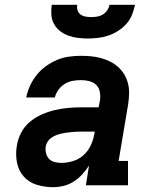

<svg xmlns="http://www.w3.org/2000/svg" viewBox="-20 -770 640 798"><path d="M201 8Q166 8 133 -2Q100 -12 78.5 -36.5Q57 -61 50.5 -95Q44 -129 50 -164Q54 -191 67.5 -217.5Q81 -244 103.5 -263Q126 -282 153 -294Q180 -306 208 -312.5Q236 -319 263.5 -321.5Q291 -324 319 -324H390L396 -356Q398 -373 394.5 -390Q391 -407 379 -418Q367 -429 350.5 -433Q334 -437 316 -437Q300 -437 282.5 -434Q265 -431 249.5 -421.5Q234 -412 223 -397Q212 -382 208 -365H89Q94 -390 105 -414Q116 -438 132.5 -458.5Q149 -479 171 -495Q193 -511 217 -521Q241 -531 266.5 -534.5Q292 -538 316 -538Q338 -538 359 -536Q380 -534 400 -528.5Q420 -523 438 -514Q456 -505 471 -491.5Q486 -478 496.5 -460.5Q507 -443 512 -423Q517 -403 516.5 -382Q516 -361 513 -339L473 -101H512V0H337L350 -82Q338 -63 322 -45.5Q306 -28 286.5 -15.5Q267 -3 244.5 2.5Q222 8 201 8ZM235 -93Q259 -93 283.5 -100.5Q308 -108 327 -125Q346 -142 357 -165.5Q368 -189 372 -213L374 -223H319Q308 -223 297.5 -222.5Q287 -222 276.5 -221Q266 -220 255.5 -218.5Q245 -217 234 -214.5Q223 -212 213 -208Q203 -204 193.5 -197.5Q184 -191 178 -181.5Q172 -172 170 -161Q168 -147 171.5 -133Q175 -119 184 -109.5Q193 -100 207 -96.5Q221 -93 235 -93ZM345 -610Q324 -610 303.5 -612.5Q283 -615 264 -622Q245 -629 229.5 -641Q214 -653 204.5 -670.5Q195 -688 193.5 -708.5Q192 -729 195 -750H301Q299 -738 302.5 -727Q306 -716 315 -709.5Q324 -703 336 -701Q348 -699 359 -699Q372 -699 384 -701Q396 -703 407 -709.5Q418 -716 425.5 -727Q433 -738 435 -750H541Q537 -729 528.5 -708Q520 -687 505 -670.5Q490 -654 470.5 -641.5Q451 -629 430 -622Q409 -615 387.5 -612.5Q366 -610 345 -610Z"/></svg>

Font: Iosevka Curly Slab ExObl
Style: Bold
Weight: 700
Width: 7
Italic angle: -9°
Monospace: yes
Designer: Belleve Invis
Foundry: Belleve Invis
Version: Version 11.0.0; ttfautohint (v1.8.3)